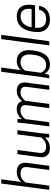

<svg xmlns="http://www.w3.org/2000/svg" viewBox="1153 -1993 851 3197"><g transform="rotate(-90 1578.5 -394.5)"><path d="M190.9 -799.8 147 -464.8Q173.8 -498.5 217 -519.8Q260.3 -541 314 -541Q397.9 -541 436.5 -494.9Q475.1 -448.7 464.8 -371.1L416 0H346.2L394 -360.8Q402.3 -419.4 375 -448.7Q347.7 -478 290 -478Q198.7 -478 138.2 -395L85.9 0H16.1L121.1 -799.8Z M609.9 -529.8H679.7L631.8 -168.9Q623.5 -110.4 650.9 -81.1Q678.2 -51.8 735.8 -51.8Q827.1 -51.8 887.7 -134.8L939.9 -529.8H1009.8L959 -144L945.8 0H885.7V-74.2Q856.9 -34.7 812.5 -11.7Q768.1 11.2 711.9 11.2Q627.9 11.2 589.4 -35.2Q550.8 -81.5 561 -159.2Z M1751.5 0H1681.6L1730.5 -374Q1737.3 -429.2 1713.4 -453.6Q1689.5 -478 1638.7 -478Q1594.7 -478 1557.6 -453.6Q1520.5 -429.2 1498.5 -397.9L1446.8 0H1376.5L1425.8 -374Q1432.6 -429.2 1408.4 -453.6Q1384.3 -478 1333.5 -478Q1289.6 -478 1253.2 -453.9Q1216.8 -429.7 1193.8 -397.9L1141.6 0H1071.8L1122.6 -386.2L1135.7 -529.8H1195.8V-459Q1223.1 -495.1 1264.4 -518.1Q1305.7 -541 1357.4 -541Q1414.6 -541 1449 -517.3Q1483.4 -493.7 1493.7 -453.1Q1523.9 -492.2 1567.1 -516.6Q1610.4 -541 1662.6 -541Q1735.8 -541 1773.7 -500.2Q1811.5 -459.5 1801.8 -383.8Z M2052.2 -799.8 2009.3 -474.1Q2033.7 -504.4 2072.8 -522.7Q2111.8 -541 2159.2 -541Q2229.5 -541 2273.9 -505.6Q2318.4 -470.2 2333.3 -411.1Q2348.1 -352.1 2337.4 -274.9L2334.5 -252.9Q2326.2 -193.4 2308.8 -146.5Q2291.5 -99.6 2263.7 -63.5Q2235.8 -27.3 2194.3 -8.1Q2152.8 11.2 2100.6 11.2Q2044.9 11.2 2005.1 -15.9Q1965.3 -43 1949.2 -77.1L1930.2 0H1872.6L1897.5 -149.9L1982.4 -799.8ZM1965.3 -138.2Q1981 -103 2012.5 -77.4Q2043.9 -51.8 2091.3 -51.8Q2164.6 -51.8 2207.3 -103.8Q2250 -155.8 2263.2 -251L2266.1 -272.9Q2279.3 -369.6 2247.8 -423.8Q2216.3 -478 2142.6 -478Q2056.6 -478 2000.5 -400.9Z M2420.9 0 2525.9 -799.8H2596.2L2491.2 0Z M3089.8 -235.8H2715.8Q2696.3 -51.8 2857.9 -51.8Q2896 -51.8 2925.5 -62Q2955.1 -72.3 2972.9 -89.6Q2990.7 -106.9 3000.7 -127Q3010.7 -147 3013.7 -169.9H3080.6L3078.6 -157.2Q3073.7 -127 3057.9 -98.1Q3042 -69.3 3015.6 -44.2Q2989.3 -19 2947.8 -3.9Q2906.2 11.2 2856 11.2Q2804.2 11.2 2764.4 -2.4Q2724.6 -16.1 2700.2 -40.3Q2675.8 -64.5 2660.9 -97.9Q2646 -131.3 2644 -170.9Q2642.1 -210.4 2647 -254.9L2649.9 -276.9Q2657.7 -335 2677.2 -382.3Q2696.8 -429.7 2727.3 -465.6Q2757.8 -501.5 2802.5 -521.2Q2847.2 -541 2901.9 -541Q2949.2 -541 2985.6 -528.3Q3022 -515.6 3044.9 -491.9Q3067.9 -468.3 3081.8 -435.3Q3095.7 -402.3 3097.9 -362.1Q3100.1 -321.8 3094.7 -274.9ZM2901.9 -478Q2830.1 -478 2782.2 -427.2Q2734.4 -376.5 2722.7 -293.9H3026.9Q3039.1 -383.3 3008.1 -430.7Q2977.1 -478 2901.9 -478Z"/></g></svg>

Font: Cooper Hewitt
Style: Book Italic
Weight: 706
Designer: Village Type and Design LLC
Foundry: Cooper Hewitt Smithsonian Design Museum
Version: 1.000